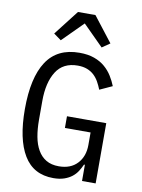

<svg xmlns="http://www.w3.org/2000/svg" viewBox="-101 -1003 802 1083"><g transform="rotate(10 300.0 -461.5)"><path d="M444 -93H439Q430 -73 418 -54Q406 -35 387.5 -20.5Q369 -6 343 3Q317 12 281 12Q167 12 111.5 -80Q56 -172 56 -344Q56 -524 117 -617Q178 -710 305 -710Q354 -710 390 -697Q426 -684 451.5 -662Q477 -640 494 -612.5Q511 -585 522 -557L450 -524Q441 -547 429.5 -567.5Q418 -588 401.5 -603.5Q385 -619 362 -628Q339 -637 308 -637Q224 -637 184.5 -574Q145 -511 145 -406V-298Q145 -245 153 -201.5Q161 -158 179.5 -126Q198 -94 227.5 -76.5Q257 -59 300 -59Q368 -59 406 -100Q444 -141 444 -206V-278H297V-345H522V0H444ZM356 -935 467 -792 422 -761 305 -878 188 -761 145 -792 256 -935Z"/></g></svg>

Font: IBM Plaex Mono
Style: Regular
Weight: 400
Designer: Mike Abbink, Paul van der Laan, Pieter van Rosmalen
Foundry: Bold Monday
Version: Version 2.003